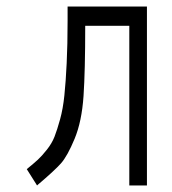

<svg xmlns="http://www.w3.org/2000/svg" viewBox="-20 -617 526 588"><path d="M430 -49H376V-538H241Q241 -400.5 235.8 -322.8Q230.5 -245 208.5 -192Q186.5 -139 166.8 -116.8Q147 -94.5 95 -50.5Q94 -49.5 93.5 -49L62 -99Q83.5 -116.5 95.8 -127.8Q108 -139 123.5 -158.5Q139 -178 147 -198.5Q155 -219 164 -251.5Q173 -284 177.2 -325.2Q181.5 -366.5 184.2 -423.2Q187 -480 187 -553V-597H430Z"/></svg>

Font: 3270 Nerd Font Mono SemCond
Style: Regular
Weight: 400
Monospace: yes
Version: Version 3.0.1;Nerd Fonts 3.1.1